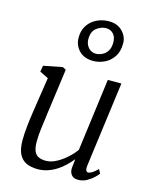

<svg xmlns="http://www.w3.org/2000/svg" viewBox="-129 -958 835 1052"><g transform="rotate(15 288.5 -432.0)"><path d="M187 10Q151 10 124 -2Q97 -14 82 -43Q67 -72 67 -123Q67 -140.5 68.2 -161.2Q69.5 -182 72 -205Q74.5 -228 77.5 -251.2Q80.5 -274.5 84 -296L113 -486L64 -510L70 -545L177 -566L196 -556L160 -292Q157.5 -270.5 154.8 -250.5Q152 -230.5 149.5 -211.5Q147 -192.5 145.5 -173.8Q144 -155 144 -136Q144 -99 153.2 -79.5Q162.5 -60 179.5 -53Q196.5 -46 219 -46Q247.5 -46 277.5 -61.8Q307.5 -77.5 334.2 -101.5Q361 -125.5 379 -151L433 -562H510L446 -80Q443.5 -61.5 447.5 -52.8Q451.5 -44 459 -44Q469 -44 482 -52Q495 -60 513 -78L525 -55Q521 -48.5 505.5 -33Q490 -17.5 466.8 -4.2Q443.5 9 416 9Q389 9 376.5 -9Q364 -27 369 -57Q369 -58.5 369.5 -62.5Q370 -66.5 370.8 -72Q371.5 -77.5 372 -83.2Q372.5 -89 373 -94L372 -95Q356.5 -75.5 337 -56.8Q317.5 -38 294 -23Q270.5 -8 243.8 1Q217 10 187 10ZM328.5 -641.5Q276 -641.5 247.2 -671.8Q218.5 -702 218.5 -744.5Q218.5 -779 231.2 -803.5Q244 -828 264.5 -843.8Q285 -859.5 309.2 -866.8Q333.5 -874 356 -874Q405.5 -874 434 -844.5Q462.5 -815 462.5 -777Q462.5 -730 442 -700Q421.5 -670 390.8 -655.8Q360 -641.5 328.5 -641.5ZM331 -683.5Q349 -683.5 367 -692Q385 -700.5 397 -719Q409 -737.5 409 -768Q409 -799 392.8 -816.2Q376.5 -833.5 351.5 -833.5Q324 -833.5 298 -814Q272 -794.5 272 -750.5Q272 -722.5 289 -703Q306 -683.5 331 -683.5Z"/></g></svg>

Font: Merriweather Light 18pt Light
Style: Italic
Weight: 300
Italic angle: -7.8°
Version: Version 2.101